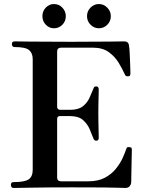

<svg xmlns="http://www.w3.org/2000/svg" viewBox="-20 -931 719 951"><path d="M47 0Q34 0 34 -16Q34 -29 47 -29Q103 -29 122.5 -43Q142 -57 142 -90V-638Q142 -668 124 -683Q106 -698 52 -698Q39 -698 39 -713Q39 -726 52 -726Q60 -726 128.5 -725Q197 -724 330 -724Q456 -724 521 -725Q586 -726 595 -726Q618 -726 619 -703Q621 -694 622 -673.5Q623 -653 624 -630Q625 -607 625.5 -589Q626 -571 626 -566Q626 -562 624 -557.5Q622 -553 615 -553Q608 -553 604.5 -554.5Q601 -556 598 -563Q586 -590 567.5 -620.5Q549 -651 518.5 -673Q488 -695 439 -695H284Q275 -695 269 -691Q263 -687 263 -674V-400Q263 -396 267 -391.5Q271 -387 276 -387H327Q369 -387 391 -405Q413 -423 423.5 -447Q434 -471 441 -488Q444 -496 446.5 -499.5Q449 -503 457 -503Q464 -503 466.5 -498Q469 -493 469 -488Q469 -480 468.5 -459.5Q468 -439 467.5 -415Q467 -391 467 -371Q467 -352 467.5 -325.5Q468 -299 468.5 -277.5Q469 -256 469 -249Q469 -234 457 -234Q446 -234 442 -247Q435 -266 424 -291.5Q413 -317 391 -336.5Q369 -356 327 -356H276Q263 -356 263 -341V-52Q263 -33 283 -33H418Q466 -33 499 -50.5Q532 -68 553.5 -94.5Q575 -121 587 -147.5Q599 -174 605 -192Q608 -201 611.5 -202Q615 -203 622 -202Q623 -202 623 -202Q631 -201 632 -197Q633 -193 633 -188Q633 -184 632.5 -163Q632 -142 631.5 -114.5Q631 -87 630.5 -63.5Q630 -40 630 -31Q630 -18 622.5 -9Q615 0 601 0Q594 0 570 -1Q546 -2 491 -2.5Q436 -3 337 -3Q215 -3 136.5 -1.5Q58 0 47 0ZM470 -791Q446 -791 428.5 -808.5Q411 -826 411 -851Q411 -876 428.5 -893.5Q446 -911 470 -911Q494 -911 511.5 -893Q529 -875 529 -851Q529 -826 511.5 -808.5Q494 -791 470 -791ZM247 -791Q224 -791 207 -808.5Q190 -826 190 -851Q190 -876 207 -893.5Q224 -911 247 -911Q272 -911 289 -893Q306 -875 306 -851Q306 -826 289 -808.5Q272 -791 247 -791Z"/></svg>

Font: Zen Antique Soft
Style: Regular
Weight: 400
Designer: Yoshimichi Ohira
Foundry: Positype
Version: Version 1.001